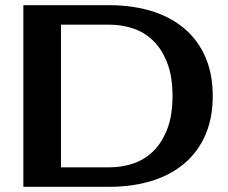

<svg xmlns="http://www.w3.org/2000/svg" viewBox="-20 -720 880 740"><path d="M400 -700Q490 -700 563.5 -677.5Q637 -655 689.5 -611Q742 -567 771 -501.5Q800 -436 800 -350Q800 -264 771 -198.5Q742 -133 689.5 -89Q637 -45 563.5 -22.5Q490 0 400 0H70V-700ZM215 -625V-75H400Q451 -75 495.5 -90.5Q540 -106 573 -139.5Q606 -173 625.5 -225Q645 -277 645 -350Q645 -423 625.5 -475Q606 -527 573 -560.5Q540 -594 495.5 -609.5Q451 -625 400 -625Z"/></svg>

Font: Prosto One
Style: Regular
Weight: 400
Designer: Pavel Emelyanov and Jovanny lemonad
Foundry: Pavel Emelyanov and Jovanny Lemonad
Version: Version 1.001